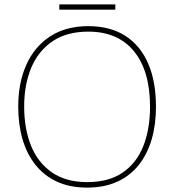

<svg xmlns="http://www.w3.org/2000/svg" viewBox="-20 -844 794 874"><path d="M690 -358Q690 -277 670.5 -210Q651 -143 612 -93.5Q573 -44 514 -17Q455 10 376 10Q298 10 239.5 -17Q181 -44 141.5 -93.5Q102 -143 82.5 -210.5Q63 -278 63 -359Q63 -467 100 -549.5Q137 -632 208.5 -678.5Q280 -725 382 -725Q481 -725 549.5 -681.5Q618 -638 654 -556Q690 -474 690 -358ZM90 -359Q90 -259 121 -181.5Q152 -104 216 -59.5Q280 -15 377 -15Q475 -15 538.5 -58.5Q602 -102 632.5 -179.5Q663 -257 663 -358Q663 -521 590 -610.5Q517 -700 382 -700Q284 -700 219 -656Q154 -612 122 -535Q90 -458 90 -359ZM505 -824V-800H250V-824Z"/></svg>

Font: Noto Sans Khmer Thin
Style: Regular
Weight: 250
Version: Version 2.003